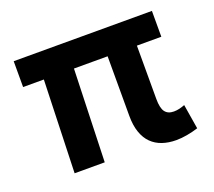

<svg xmlns="http://www.w3.org/2000/svg" viewBox="-94 -624 850 761"><g transform="rotate(-20 331.5 -243.0)"><path d="M529 14.5Q497 14.5 470.8 5.5Q444.5 -3.5 425.8 -22Q407 -40.5 396.8 -69.8Q386.5 -99 386.5 -139.5V-391H244.5L232 0H105L117.5 -391H30V-500H613V-391H510V-166Q510 -127.5 522 -111.5Q534 -95.5 559 -95.5Q570.5 -95.5 582.2 -98.2Q594 -101 605.5 -105.5L622.5 -1.5Q599 6 575 10.2Q551 14.5 529 14.5Z"/></g></svg>

Font: Geologica Medium
Style: Regular
Weight: 500
Designer: Sindre Bremnes, Frode Helland
Foundry: Monokrom Skriftforlag AS
Version: Version 1.010;gftools[0.9.28]